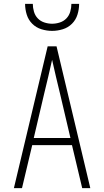

<svg xmlns="http://www.w3.org/2000/svg" viewBox="-20 -975 540 995"><path d="M52 0 227 -735H273L448 0H406L353 -223H147L94 0ZM155 -260H345L291 -490Q280 -534 270 -577.5Q260 -621 250 -665Q240 -621 230 -577.5Q220 -534 209 -490ZM250 -815Q222 -815 194.5 -823.5Q167 -832 147 -852Q127 -872 118.5 -899.5Q110 -927 110 -955H150Q150 -935 156 -914.5Q162 -894 176 -879.5Q190 -865 210 -858.5Q230 -852 250 -852Q270 -852 290 -858.5Q310 -865 324 -879.5Q338 -894 344 -914.5Q350 -935 350 -955H390Q390 -927 381.5 -899.5Q373 -872 353 -852Q333 -832 305.5 -823.5Q278 -815 250 -815Z"/></svg>

Font: Iosevka SS18 Extralight
Style: Regular
Weight: 200
Monospace: yes
Designer: Belleve Invis
Foundry: Belleve Invis
Version: Version 25.1.1; ttfautohint (v1.8.4)